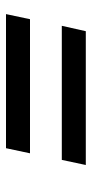

<svg xmlns="http://www.w3.org/2000/svg" viewBox="147 -670 306 640"><g transform="rotate(-90 300.0 -350.0)"><path d="M126 -483H573L556 -403H109ZM87 -297H534L516 -217H70Z"/></g></svg>

Font: Epunda Sans Medium
Style: Italic
Weight: 500
Italic angle: -12.0243°
Designer: Simon Atzbach
Foundry: typofactur
Version: Version 2.204; ttfautohint (v1.8.4.7-5d5b)